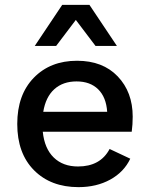

<svg xmlns="http://www.w3.org/2000/svg" viewBox="-20 -760 618 790"><path d="M292 -678 211 -571H123L236 -740H348L461 -571H373ZM526 -280Q526 -248 522 -218H156Q163 -149 201 -112Q239 -75 301 -75Q393 -75 431 -147L516 -107Q490 -52 433.5 -21Q377 10 303 10Q189 10 120 -59.5Q51 -129 51 -250Q51 -370 119 -440Q187 -510 297 -510Q403 -510 464.5 -445.5Q526 -381 526 -280ZM158 -300H421Q417 -360 384 -392.5Q351 -425 295 -425Q239 -425 203.5 -393Q168 -361 158 -300Z"/></svg>

Font: Elaine Sans Medium
Style: Regular
Weight: 500
Designer: Wei Huang
Foundry: Wei Huang
Version: Version 2.001;December 24, 2019;FontCreator 12.0.0.2547 64-b